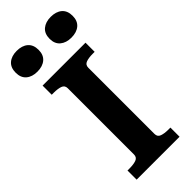

<svg xmlns="http://www.w3.org/2000/svg" viewBox="-307 -982 1025 1025"><g transform="rotate(-45 205.0 -469.5)"><path d="M128 -105V-605Q128 -627 108.5 -634Q89 -641 58 -641H43V-710H367V-641H352Q322 -641 302.5 -634Q283 -627 283 -605V-105Q283 -83 302.5 -76Q322 -69 352 -69H367V0H43V-69H58Q89 -69 108.5 -76Q128 -83 128 -105ZM163 -860Q163 -822 139.5 -802Q116 -782 76 -782Q37 -782 13.5 -802Q-10 -822 -10 -860Q-10 -899 13.5 -919Q37 -939 76 -939Q116 -939 139.5 -919Q163 -899 163 -860ZM420 -860Q420 -822 396.5 -802Q373 -782 333 -782Q294 -782 270 -802Q246 -822 246 -860Q246 -899 270 -919Q294 -939 333 -939Q373 -939 396.5 -919Q420 -899 420 -860Z"/></g></svg>

Font: Roboto Serif SemiBold
Style: Regular
Weight: 600
Designer: Greg Gazdowicz
Foundry: Commercial Type
Version: Version 1.008